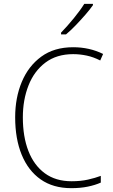

<svg xmlns="http://www.w3.org/2000/svg" viewBox="-20 -970 586 1000"><path d="M361 -688Q275 -688 216.5 -644Q158 -600 128.5 -525Q99 -450 99 -359Q99 -258 128 -183.5Q157 -109 213.5 -67.5Q270 -26 353 -26Q400 -26 438 -34.5Q476 -43 505 -54V-19Q476 -6 437.5 2Q399 10 351 10Q257 10 192 -35.5Q127 -81 93 -164Q59 -247 59 -359Q59 -461 93.5 -543.5Q128 -626 195 -675Q262 -724 361 -724Q446 -724 517 -689L502 -655Q467 -673 431.5 -680.5Q396 -688 361 -688ZM464 -943Q448 -920 424 -892.5Q400 -865 374 -838Q348 -811 324 -791H298V-800Q330 -833 364 -874.5Q398 -916 419 -950H464Z"/></svg>

Font: Noto Sans Kannada SemiCondensed ExtraLight
Style: Regular
Weight: 200
Width: 4
Designer: Jelle Bosma - Monotype Design Team
Foundry: Monotype Imaging Inc.
Version: Version 2.005; ttfautohint (v1.8.4.7-5d5b)